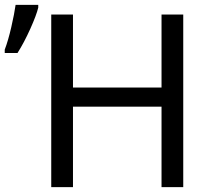

<svg xmlns="http://www.w3.org/2000/svg" viewBox="-43 -774 876 794"><path d="M714.8 0H625V-333H258.8V0H168.9V-713.9H258.8V-412.1H625V-713.9H714.8ZM-23.4 -568.8Q-9.3 -605.5 3.7 -661.9Q16.6 -718.3 21.5 -753.9H115.2V-742.7Q107.9 -711.9 82.3 -654.8Q56.6 -597.7 29.3 -554.7H-23.4Z"/></svg>

Font: NotoPenekeko
Style: Regular
Weight: 400
Designer: Monotype Design team
Foundry: Monotype Imaging Inc.
Version: Version 1.04